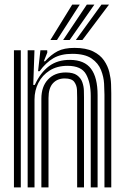

<svg xmlns="http://www.w3.org/2000/svg" viewBox="-20 -820 546 840"><path d="M437 0V-405.8Q437 -424.2 435.4 -453.9Q433.8 -483.5 422 -513.5Q410.2 -543.5 380.9 -564Q351.5 -584.5 296 -584.5Q246.5 -584.5 213.6 -565.4Q180.8 -546.2 153.2 -508.5H146.5L156.8 -600H186.5L187 -590L171.8 -552H177.2Q204 -581.5 232.2 -596Q260.5 -610.5 305.8 -610.5Q356.2 -610.5 387.4 -595.1Q418.5 -579.8 435.1 -555.5Q451.8 -531.2 458.4 -503.9Q465 -476.5 465.9 -451.9Q466.8 -427.2 466.8 -411.8V0ZM41 0V-600H71V0ZM101 0V-600H130.8L125.5 -448.5H132.2Q156.8 -502.2 194.2 -530.4Q231.8 -558.5 286.8 -558Q349.5 -557.5 378.2 -519.2Q407 -481 407 -403.8V0H377V-399.8Q377 -458.2 356.5 -495.1Q336 -532 275.5 -532Q229.5 -532 197.1 -511.4Q164.8 -490.8 147.9 -457.4Q131 -424 131 -385.2V0ZM161 0V-388Q161 -441.5 190 -472.2Q219 -503 267.8 -503Q300.2 -503 317 -490.8Q333.8 -478.5 340.1 -460.4Q346.5 -442.2 347 -424Q347.5 -405.8 347.5 -393.8V0H317.5V-392Q317.5 -406.5 316.8 -426.5Q316 -446.5 305 -461.6Q294 -476.8 263.2 -476.8Q230.8 -476.8 211.5 -455.6Q192.2 -434.5 192.2 -391.2V0ZM200.5 -645 296 -800H329L229.2 -645ZM311.8 -645 424 -800H457L340.5 -645ZM256.2 -645 360 -800H393L284.8 -645Z"/></svg>

Font: Big Shoulders Inline Display Black
Style: Regular
Weight: 900
Designer: Patric King
Foundry: XO Type Co
Version: Version 1.000